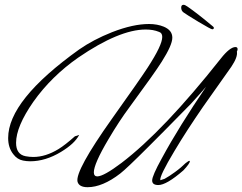

<svg xmlns="http://www.w3.org/2000/svg" viewBox="-20 -761 1010 800"><path d="M967 -546C969 -550 970 -553 970 -556C970 -562 967 -565 961 -565C946 -565 925 -549 900 -517C741 -316 603 -171 486 -82C437 -45 403 -26 385 -26C376 -26 371 -32 371 -43C371 -66 391 -112 432 -181C462 -232 491 -276 520 -315C589 -409 634 -472 654 -504C683 -550 698 -583 698 -604C698 -625 686 -640 662 -650C645 -657 624 -661 601 -661C557 -661 506 -650 447 -627C394 -606 349 -582 310 -555C113 -414 14 -291 14 -186C14 -159 21 -137 35 -119C46 -104 60 -95 76 -92C86 -90 96 -89 106 -89C148 -89 191 -102 234 -128C272 -151 297 -174 310 -199L292 -193C265 -169 242 -151 224 -140C188 -118 153 -107 119 -107C108 -107 98 -108 87 -110C60 -115 47 -134 47 -166C47 -211 71 -268 119 -337C170 -409 233 -470 306 -521C420 -599 514 -638 587 -638C608 -638 626 -635 643 -628C652 -625 656 -618 656 -607C656 -584 636 -542 595 -479C575 -448 526 -378 447 -267C344 -122 296 -34 303 -4C307 11 321 19 345 19C386 19 432 0 481 -38C498 -51 538 -89 599 -150C632 -183 691 -242 776 -329C808 -364 829 -388 839 -400C764 -289 702 -190 654 -101C627 -52 614 -22 614 -9C614 4 623 10 640 10C662 10 697 -10 744 -51C762 -70 771 -83 771 -89C771 -90 770 -90 769 -91C767 -91 762 -88 753 -81C742 -70 727 -57 709 -44C694 -33 679 -23 666 -16L648 -10C645 -21 665 -62 707 -132C742 -191 782 -252 826 -316L944 -483C962 -510 970 -531 967 -546ZM871 -645C871 -647 870 -649 867 -651C823 -688 788 -715 762 -733C755 -738 749 -741 745 -741C738 -741 735 -737 735 -729C735 -721 738 -714 745 -709C752 -704 772 -691 807 -670C842 -649 861 -639 864 -639C869 -639 871 -641 871 -645Z"/></svg>

Font: AlexBrush
Style: Regular
Weight: 400
Designer: Robert E. Leuschke
Foundry: Robert E. Leuschke
Version: Version 1.001